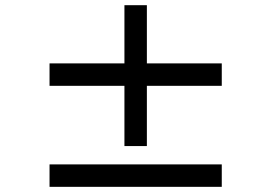

<svg xmlns="http://www.w3.org/2000/svg" viewBox="-20 -765 1040 736"><path d="M457 -745.1H543V-522H830.1V-436H543V-205.1H457V-436H169.9V-522H457ZM169.9 -134.8H830.1V-48.8H169.9Z"/></svg>

Font: BIZ UDGothic
Style: Bold
Weight: 700
Monospace: yes
Designer: TypeBank Co., Ltd.
Foundry: Morisawa Inc.
Version: Version 1.05